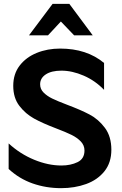

<svg xmlns="http://www.w3.org/2000/svg" viewBox="-20 -968 637 1000"><path d="M300 -106Q231 -106 158 -136Q85 -166 25 -221V-88Q80 -37 150 -12.5Q220 12 298 12Q369 12 428.5 -9.5Q488 -31 524 -76Q560 -121 560 -188Q560 -257 526.5 -302Q493 -347 446.5 -371.5Q400 -396 328 -423Q278 -442 251.5 -455Q225 -468 207 -486Q189 -504 189 -529Q189 -561 218.5 -580.5Q248 -600 300 -600Q356 -600 416 -574Q476 -548 522 -500V-640Q432 -715 293 -715Q227 -715 171.5 -692.5Q116 -670 82.5 -626.5Q49 -583 49 -521Q49 -458 81 -416.5Q113 -375 157.5 -350.5Q202 -326 273 -299Q323 -280 352.5 -265.5Q382 -251 401 -231Q420 -211 420 -184Q420 -141 384 -123.5Q348 -106 300 -106ZM341 -948H254L131 -784H230L297 -856L366 -784H463Z"/></svg>

Font: Geom SemiBold
Style: Bold
Weight: 600
Version: Version 1.102